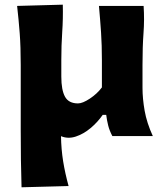

<svg xmlns="http://www.w3.org/2000/svg" viewBox="-20 -586 699 827"><path d="M72.8 220.7Q70.8 161.1 70.1 101.8Q69.3 42.5 69.3 -26.9V-306.2Q69.3 -384.8 64.9 -442.6Q60.5 -500.5 53.7 -560.5L250.5 -565.9Q252 -505.9 248 -448.2Q244.1 -390.6 244.1 -328.1V-256.3Q244.1 -198.2 260 -169.4Q275.9 -140.6 315.9 -140.6Q335.9 -140.6 367.2 -161.4Q398.4 -182.1 418.9 -209.5V-328.1Q418.9 -390.6 415.3 -445.6Q411.6 -500.5 406.2 -560.5H598.6Q602.5 -501 598.1 -442.9Q593.8 -384.8 593.8 -306.2V-207.5Q593.8 -161.6 603 -109.1Q612.3 -56.6 638.2 0H463.9Q451.7 -22.9 446 -45.4Q440.4 -67.9 437.5 -91.3H422.4Q400.9 -60.1 370.4 -34.4Q339.8 -8.8 306.4 2.2Q272.9 13.2 242.7 0.5Q243.7 57.6 252 108.9Q260.3 160.2 275.4 215.3Z"/></svg>

Font: Pinar DS4-Bold
Style: Regular
Weight: 700
Designer: Amin Abedi
Version: Version 2.000